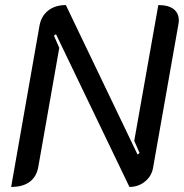

<svg xmlns="http://www.w3.org/2000/svg" viewBox="-20 -729 728 758"><path d="M136 -628Q143 -666 170.5 -687.5Q198 -709 240 -709L523 -119L531 -125L510 -173L605 -709Q645 -709 665.5 -693Q686 -677 686 -648Q686 -643 684 -631L584 -65Q578 -33 552 -12Q526 9 491 9L201 -594L193 -588L214 -540L131 -69Q124 -31 97 -11Q70 9 24 9Z"/></svg>

Font: K2D
Style: Italic
Weight: 400
Italic angle: -10°
Designer: Katatrad Aksorn Co.,Ltd.
Foundry: Cadson Demak Co.,Ltd.
Version: Version 1.000; ttfautohint (v1.6)